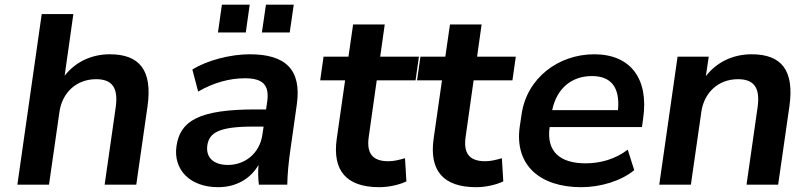

<svg xmlns="http://www.w3.org/2000/svg" viewBox="-20 -778 3386 809"><path d="M186.5 0 230.5 -306.6C242.2 -388.7 302.7 -444.3 384.8 -444.3C450.2 -444.3 480 -411.1 467.3 -324.2L420.9 0H554.2L601.6 -330.1C623 -481.9 568.4 -549.3 442.4 -549.3C365.2 -549.3 297.4 -516.6 252.4 -459L289.1 -718.8H155.8L53.2 0Z M899.4 10.7C975.6 10.7 1036.1 -25.4 1069.3 -83C1066.9 -55.2 1067.4 -27.3 1070.8 0H1190.4C1191.4 -47.9 1196.3 -96.2 1203.1 -143.6L1230.5 -336.9C1252 -485.8 1182.1 -549.3 1032.2 -549.3C951.7 -549.3 852.1 -523.9 790.5 -484.9L814.9 -392.1C879.4 -429.7 947.3 -448.2 1011.7 -448.2C1085.9 -448.2 1115.7 -421.4 1106 -350.6L1101.1 -316.9H1056.6C818.4 -316.9 738.8 -269 723.6 -162.1C709.5 -64 779.3 10.7 899.4 10.7ZM1015.6 -641.1 1032.2 -758.3H915L898.4 -641.1ZM1200.7 -641.1 1217.8 -758.3H1100.6L1083.5 -641.1ZM940.4 -83C878.9 -83 846.7 -115.2 853.5 -165C861.3 -219.7 903.8 -244.6 1046.9 -244.6H1090.8L1085.4 -210C1074.2 -131.3 1011.7 -83 940.4 -83Z M1578.1 10.7C1618.7 10.7 1663.1 0.5 1692.4 -13.7L1686.5 -111.3C1662.6 -104.5 1639.6 -98.6 1616.7 -98.6C1548.8 -98.6 1523.9 -132.8 1533.7 -201.2L1567.4 -439.5H1731L1745.1 -539.1H1582L1601.1 -674.8H1467.8L1448.2 -539.1H1343.3L1329.1 -439.5H1434.1L1398.9 -193.4C1379.9 -59.1 1439.5 10.7 1578.1 10.7Z M1986.3 10.7C2026.9 10.7 2071.3 0.5 2100.6 -13.7L2094.7 -111.3C2070.8 -104.5 2047.9 -98.6 2024.9 -98.6C1957 -98.6 1932.1 -132.8 1941.9 -201.2L1975.6 -439.5H2139.2L2153.3 -539.1H1990.2L2009.3 -674.8H1876L1856.4 -539.1H1751.5L1737.3 -439.5H1842.3L1807.1 -193.4C1788.1 -59.1 1847.7 10.7 1986.3 10.7Z M2428.7 10.7C2509.8 10.7 2596.7 -15.1 2652.3 -61L2625 -147.5C2572.8 -106.9 2508.3 -89.8 2447.8 -89.8C2340.8 -89.8 2281.2 -138.2 2295.9 -242.7H2685.1L2689.9 -278.8C2714.4 -446.3 2636.7 -549.3 2483.9 -549.3C2332.5 -549.3 2199.2 -448.7 2177.7 -295.9L2169.9 -244.1C2147 -81.5 2256.3 10.7 2428.7 10.7ZM2474.1 -457.5C2554.2 -457.5 2592.8 -411.1 2584 -314H2306.6C2326.7 -408.2 2390.6 -457.5 2474.1 -457.5Z M2891.1 0 2935.1 -306.6C2946.8 -388.7 3007.3 -444.3 3089.4 -444.3C3154.8 -444.3 3184.6 -411.1 3171.9 -324.2L3125.5 0H3258.8L3306.2 -330.1C3327.6 -481.9 3272.9 -549.3 3147 -549.3C3068.8 -549.3 3000 -516.6 2954.1 -457L2966.3 -539.1H2835L2757.8 0Z"/></svg>

Font: Winston SemiBold
Style: Italic
Weight: 600
Italic angle: -8.13011°
Designer: Vernon Adams, Kim Jin-seong, David Berlow, Cristiano Sobral
Foundry: The Winston Project Authors
Version: Version 3.004